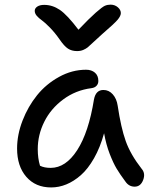

<svg xmlns="http://www.w3.org/2000/svg" viewBox="-20 -759 662 834"><path d="M460 -738.8Q478.5 -738.8 491.7 -727.5Q504.9 -716.3 504.9 -702.1Q504.9 -689.9 491 -673.3Q477.1 -656.7 423.8 -610.8Q407.7 -596.7 387.9 -577.9Q368.2 -559.1 360.8 -553.2Q353.5 -547.4 341.8 -542.2Q330.1 -537.1 314.9 -537.1Q291.5 -537.1 275.1 -547.9Q258.8 -558.6 238.8 -587.9Q218.8 -616.7 196.8 -639.2Q174.8 -661.6 161.6 -670.9Q148.4 -680.2 139.6 -690.4Q130.9 -700.7 130.9 -711.9Q130.9 -723.1 142.1 -730.5Q153.3 -737.8 171.9 -737.8Q208 -737.8 240 -716.1Q272 -694.3 320.8 -629.9Q367.7 -679.2 396 -704.1Q424.3 -729 435.5 -733.9Q446.8 -738.8 460 -738.8ZM202.1 55.2Q134.3 55.2 94.2 9Q54.2 -37.1 54.2 -113.8Q54.2 -173.8 77.9 -235.1Q101.6 -296.4 140.9 -345.2Q180.2 -394 236.6 -425Q293 -456.1 354 -456.1Q377.4 -456.1 392.3 -443.4Q407.2 -430.7 407.2 -407.2Q407.2 -395 399.4 -386.5Q391.6 -377.9 377 -376Q308.6 -367.2 254.6 -327.1Q200.7 -287.1 172.4 -230.2Q144 -173.3 144 -110.8Q144 -71.3 153.8 -39.1Q171.9 -29.8 200.2 -29.8Q265.6 -29.8 315.4 -106.9Q365.2 -184.1 388.2 -327.1Q396 -368.2 429.2 -368.2Q453.1 -368.2 470 -349.1Q486.8 -330.1 491.2 -299.8Q505.4 -204.6 526.1 -146.2Q546.9 -87.9 595.2 -25.9Q612.8 -5.9 601.8 22.9Q590.8 51.8 564.9 51.8Q540 51.8 524.9 29.8Q501 -2.4 486.6 -26.4Q472.2 -50.3 456.5 -90.6Q440.9 -130.9 432.1 -180.2Q415 -118.2 388.4 -71.5Q361.8 -24.9 331.1 2Q300.3 28.8 268.1 42Q235.8 55.2 202.1 55.2Z"/></svg>

Font: Shantell Sans Bouncy
Style: Regular
Weight: 400
Designer: Stephen Nixon, Anya Danilova, Shantell Martin
Foundry: Arrow Type
Version: Version 1.006;[9816181b4]